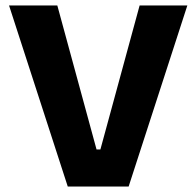

<svg xmlns="http://www.w3.org/2000/svg" viewBox="-20 -680 716 700"><path d="M227 0 13 -660H189L332 -135H346L489 -660H663L449 0Z"/></svg>

Font: Bricolage Grotesque 24pt ExtraBold
Style: Regular
Weight: 800
Designer: Mathieu Triay
Foundry: Atelier Triay
Version: Version 1.001;gftools[0.9.33.dev8+g029e19f]